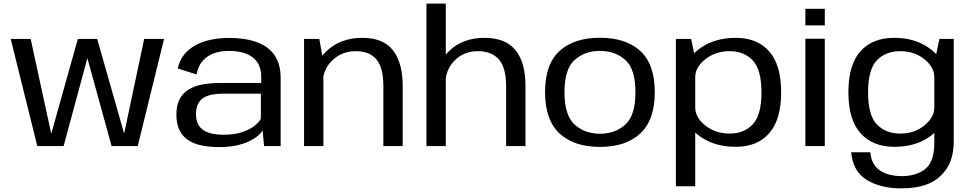

<svg xmlns="http://www.w3.org/2000/svg" viewBox="-20 -805 5354 1058"><path d="M185.5 0H330.5L461.5 -484.5L595 0H739L884 -590.5H774.5L664.5 -71H663.5L515.5 -590.5H409L263 -70H262L149 -590.5H39Z M1189.5 5.5Q1241 5.5 1281.8 -3.2Q1322.5 -12 1352.2 -26.2Q1382 -40.5 1400.8 -56.5Q1419.5 -72.5 1427 -87L1435 0H1526.5V-374.5Q1526.5 -452 1492.8 -500.8Q1459 -549.5 1395.5 -572.8Q1332 -596 1241.5 -596Q1189 -596 1142.5 -586.2Q1096 -576.5 1058.2 -556.2Q1020.5 -536 994.8 -504.2Q969 -472.5 959.5 -427.5L1063 -395Q1071.5 -440.5 1096.2 -469Q1121 -497.5 1158.2 -511Q1195.5 -524.5 1242 -524.5Q1296.5 -524.5 1336.2 -509.2Q1376 -494 1397.8 -462.2Q1419.5 -430.5 1419.5 -381V-347.5H1189Q1136 -347.5 1092.2 -339Q1048.5 -330.5 1017.2 -310.5Q986 -290.5 969 -257Q952 -223.5 952 -173.5Q952 -122 969.2 -87.2Q986.5 -52.5 1018.2 -32Q1050 -11.5 1093.2 -3Q1136.5 5.5 1189.5 5.5ZM1211 -62.5Q1179.5 -62.5 1152.2 -67.8Q1125 -73 1104.2 -85.5Q1083.5 -98 1071.8 -120.2Q1060 -142.5 1060 -177Q1060 -211 1071.8 -233.2Q1083.5 -255.5 1104 -267.5Q1124.5 -279.5 1151.5 -284.2Q1178.5 -289 1208.5 -289H1417.5V-151.5Q1407 -130 1379.2 -109.2Q1351.5 -88.5 1309.2 -75.5Q1267 -62.5 1211 -62.5Z M1655.5 0H1762V-463.5L1739.5 -590.5H1655.5ZM2092.5 0H2199V-331Q2199 -459 2145.5 -527.8Q2092 -596.5 1977 -596.5Q1858 -596.5 1782.2 -526Q1706.5 -455.5 1706.5 -379.5L1758 -343Q1758 -421.5 1811 -472.2Q1864 -523 1940 -523Q2015.5 -523 2054 -478Q2092.5 -433 2092.5 -328.5Z M2330 0H2436.5V-785H2330ZM2769 0H2875.5V-333.5Q2875.5 -461.5 2820.2 -529Q2765 -596.5 2650 -596.5Q2531 -596.5 2457 -526Q2383 -455.5 2383 -379.5L2434.5 -343Q2434.5 -421.5 2485.8 -472.2Q2537 -523 2613 -523Q2688.5 -523 2728.8 -478Q2769 -433 2769 -328.5Z M3286 4.5Q3429 4.5 3508.5 -69.8Q3588 -144 3588 -297Q3588 -451 3508.5 -524Q3429 -597 3286 -597Q3143 -597 3063.2 -524Q2983.5 -451 2983.5 -297Q2983.5 -144 3063.2 -69.8Q3143 4.5 3286 4.5ZM3286 -68Q3203 -68 3146.8 -118.2Q3090.5 -168.5 3090.5 -296.5Q3090.5 -425 3146.8 -474.8Q3203 -524.5 3286 -524.5Q3369.5 -524.5 3425.5 -474.8Q3481.5 -425 3481.5 -296.5Q3481.5 -168.5 3425.5 -118.2Q3369.5 -68 3286 -68Z M3704.5 221.5H3811V-480.5L3788.5 -590.5H3704.5ZM4034.5 4Q4153.5 4 4219 -71.2Q4284.5 -146.5 4284.5 -296.5Q4284.5 -446.5 4219 -521.5Q4153.5 -596.5 4034.5 -596.5Q3922 -596.5 3843.8 -543Q3765.5 -489.5 3765.5 -438L3811 -380Q3811 -434.5 3867 -478.8Q3923 -523 4000 -523Q4080.5 -523 4128.2 -471.8Q4176 -420.5 4176 -296Q4176 -171 4128.2 -120Q4080.5 -69 4000 -69Q3923 -69 3867 -113.2Q3811 -157.5 3811 -213L3765.5 -154Q3765.5 -102 3843.8 -49Q3922 4 4034.5 4Z M4418 0H4525V-591.5H4418ZM4418 -756.5V-665H4525V-756.5Z M4945 233Q5033 233 5094 208.5Q5155 184 5195.2 126.2Q5235.5 68.5 5235.5 -29V-590.5H5156.5L5128.5 -456.5V-17.5Q5128.5 85.5 5079.2 125.5Q5030 165.5 4949 165.5Q4900.5 165.5 4862.2 151.5Q4824 137.5 4802 109Q4780 80.5 4775.5 34H4670.5Q4680 141 4757 187Q4834 233 4945 233ZM4908.5 4Q5021 4 5097.8 -48.5Q5174.5 -101 5174.5 -154L5128.5 -213Q5128.5 -158 5073.5 -113.5Q5018.5 -69 4941.5 -69Q4860.5 -69 4812 -119.2Q4763.5 -169.5 4763.5 -296Q4763.5 -422.5 4812 -472.8Q4860.5 -523 4941.5 -523Q5018.5 -523 5073.5 -478.8Q5128.5 -434.5 5128.5 -380L5174 -436.5Q5174 -488 5096.8 -542.2Q5019.5 -596.5 4907 -596.5Q4788 -596.5 4721.5 -522.5Q4655 -448.5 4655 -296.5Q4655 -145 4722.2 -70.5Q4789.5 4 4908.5 4Z"/></svg>

Font: Anybody SemiExpanded
Style: Regular
Weight: 400
Width: 6
Designer: Tyler Finck
Foundry: Etcetera Type Company
Version: Version 1.113;gftools[0.9.25]